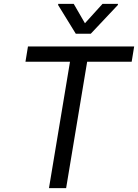

<svg xmlns="http://www.w3.org/2000/svg" viewBox="-20 -966 709 986"><path d="M110.8 -649.1 123.6 -727.3H669L656.2 -649.1H427.6L319.6 0H231.5L339.5 -649.1ZM358.7 -946 416.2 -846.6 506.4 -946H585.9L585.2 -940.3L446 -792.6H369.3L278.4 -940.3L279.1 -946Z"/></svg>

Font: Karasuma Gothic
Style: Italic
Weight: 400
Italic angle: -9.39999°
Designer: Rasmus Andersson / Ryoko Nishizuka
Foundry: Genbu
Version: Version 1.00